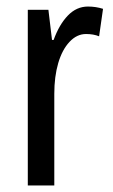

<svg xmlns="http://www.w3.org/2000/svg" viewBox="-20 -567 344 587"><path d="M249 -547Q273 -547 295 -540L283 -456Q266 -463 243 -463Q215 -463 192.5 -439Q170 -415 158 -374Q146 -333 146 -280V0H65V-537H128L139 -445H144Q161 -492 187.5 -519.5Q214 -547 249 -547Z"/></svg>

Font: Noto Sans Bengali UI ExtraCondensed
Style: Regular
Weight: 400
Width: 2
Designer: Jelle Bosma - Monotype Design Team
Foundry: Monotype Imaging Inc.
Version: Version 2.003; ttfautohint (v1.8.4.7-5d5b)